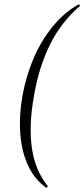

<svg xmlns="http://www.w3.org/2000/svg" viewBox="-20 -746 388 883"><path d="M192 117Q140 80 110 17Q80 -46 73.5 -128.5Q67 -211 83 -304Q100 -398 135.5 -480Q171 -562 223.5 -625.5Q276 -689 340 -725Q343 -727 346 -723Q349 -719 346 -717Q262 -645 210.5 -542Q159 -439 136 -304Q112 -169 126.5 -66Q141 37 199 109Q201 111 197.5 114.5Q194 118 192 117Z"/></svg>

Font: Cormorant Light Light
Style: Italic
Weight: 300
Italic angle: -10°
Version: Version 4.000